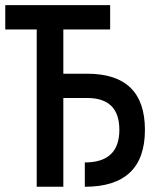

<svg xmlns="http://www.w3.org/2000/svg" viewBox="-25 -713 631 733"><path d="M298.8 0V-92.8Q430.7 -92.8 430.7 -217.3Q430.7 -338.9 307.6 -338.9H216.8V0H115.2V-600.6H-4.9V-693.4H395.5V-600.6H216.8V-431.6H307.6Q528.3 -431.6 528.3 -217.3Q528.3 0 298.8 0Z"/></svg>

Font: CaskaydiaCove NFP
Style: Regular
Weight: 400
Designer: Aaron Bell
Foundry: Saja Typeworks
Version: Version 2111.001; VTT 6.35;Nerd Fonts 3.1.1